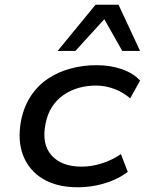

<svg xmlns="http://www.w3.org/2000/svg" viewBox="-20 -781 613 810"><path d="M307 9Q220 9 161 -26.5Q102 -62 77.5 -125.5Q53 -189 69 -273Q81 -332 110.5 -376.5Q140 -421 183 -449.5Q226 -478 278.5 -492Q331 -506 387 -506Q446 -506 494.5 -489Q543 -472 571 -441L529 -366Q501 -391 463 -405.5Q425 -420 385 -420Q346 -420 311 -410Q276 -400 247.5 -380Q219 -360 199.5 -330Q180 -300 172 -258Q155 -173 197.5 -125.5Q240 -78 324 -78Q367 -78 410.5 -92Q454 -106 490 -131L519 -56Q493 -36 459.5 -21.5Q426 -7 387.5 1Q349 9 307 9ZM223 -566 383 -761H480L571 -566H496L420 -700L298 -566Z"/></svg>

Font: Nunito Sans 7pt SemiExpanded Medium
Style: Italic
Weight: 500
Width: 6
Italic angle: -9°
Designer: Vernon Adams
Foundry: Vernon Adams
Version: Version 3.101;gftools[0.9.27]